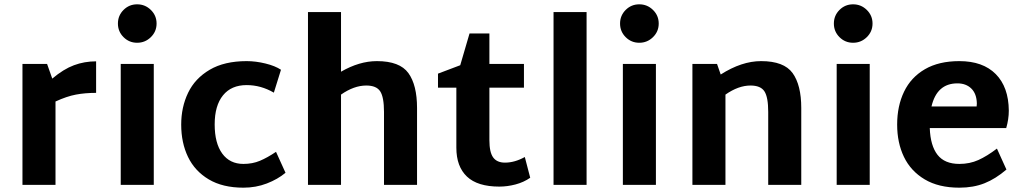

<svg xmlns="http://www.w3.org/2000/svg" viewBox="-20 -856 4733 889"><path d="M425 -426Q374 -426 331.5 -418Q289 -410 237 -386V0H84V-560H198L222 -492Q274 -536 322.5 -554Q371 -572 425 -572Z M526 -747Q526 -784 552 -810Q578 -836 615 -836Q652 -836 678.5 -810Q705 -784 705 -747Q705 -710 678.5 -684Q652 -658 615 -658Q578 -658 552 -684Q526 -710 526 -747ZM539 -560H692V0H539Z M819 -279Q819 -360 851 -426.5Q883 -493 951 -533Q1019 -573 1122 -573Q1164 -573 1209 -562Q1254 -551 1281 -533L1248 -427Q1188 -462 1122 -462Q1051 -462 1012.5 -414.5Q974 -367 974 -280Q974 -193 1009 -145Q1044 -97 1107 -97Q1149 -97 1183.5 -111.5Q1218 -126 1258 -153L1302 -56Q1266 -26 1215.5 -6.5Q1165 13 1107 13Q1011 13 946.5 -25.5Q882 -64 850.5 -129.5Q819 -195 819 -279Z M1911 -356V0H1758V-338Q1758 -406 1740.5 -433Q1723 -460 1676 -460Q1619 -460 1559 -418V0H1406V-800H1559V-524Q1644 -573 1725 -573Q1831 -573 1871 -517.5Q1911 -462 1911 -356Z M2435 -33Q2405 -12 2367 -2Q2329 8 2292 8Q2191 8 2142 -38.5Q2093 -85 2093 -172V-450H2008V-515L2111 -554L2154 -701H2246V-560H2406V-450H2246V-207Q2246 -151 2263.5 -127Q2281 -103 2318 -103Q2363 -103 2410 -129Z M2543 -800H2696V0H2543Z M2851 -747Q2851 -784 2877 -810Q2903 -836 2940 -836Q2977 -836 3003.5 -810Q3030 -784 3030 -747Q3030 -710 3003.5 -684Q2977 -658 2940 -658Q2903 -658 2877 -684Q2851 -710 2851 -747ZM2864 -560H3017V0H2864Z M3690 -356V0H3537V-338Q3537 -406 3519.5 -433Q3502 -460 3455 -460Q3399 -460 3339 -418V0H3186V-560H3300L3317 -511Q3414 -573 3504 -573Q3610 -573 3650 -517.5Q3690 -462 3690 -356Z M3841 -747Q3841 -784 3867 -810Q3893 -836 3930 -836Q3967 -836 3993.5 -810Q4020 -784 4020 -747Q4020 -710 3993.5 -684Q3967 -658 3930 -658Q3893 -658 3867 -684Q3841 -710 3841 -747ZM3854 -560H4007V0H3854Z M4596 -168 4640 -71Q4590 -28 4538.5 -7.5Q4487 13 4422 13Q4326 13 4261.5 -25.5Q4197 -64 4165.5 -129.5Q4134 -195 4134 -279Q4134 -365 4166 -431.5Q4198 -498 4262.5 -535.5Q4327 -573 4422 -573Q4531 -573 4590.5 -513Q4650 -453 4651 -344Q4651 -304 4639 -263H4285Q4288 -181 4321 -139Q4354 -97 4422 -97Q4470 -97 4510 -115Q4550 -133 4596 -168ZM4293 -363H4502Q4503 -368 4503 -377Q4502 -422 4477.5 -446Q4453 -470 4413 -470Q4318 -470 4293 -363Z"/></svg>

Font: Martel Sans ExtraBold
Style: Regular
Weight: 800
Designer: Dan Reynolds and Mathieu Réguer
Foundry: Dan Reynolds and Mathieu Réguer
Version: Version 1.002; ttfautohint (v1.1) -l 5 -r 5 -G 72 -x 0 -D la